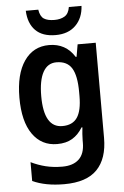

<svg xmlns="http://www.w3.org/2000/svg" viewBox="-64 -803 702 1088"><g transform="rotate(-5 287.0 -259.0)"><path d="M239 -553Q334 -553 384 -473H389L401 -543H504V-2Q504 116 444 178Q384 240 257 240Q150 240 77 206V99Q118 119 161 129.5Q204 140 255 140Q316 140 349 109Q382 78 382 16V1Q382 -13 383.5 -34.5Q385 -56 387 -72H382Q358 -32 323 -11Q288 10 237 10Q148 10 97 -62.5Q46 -135 46 -270Q46 -404 97.5 -478.5Q149 -553 239 -553ZM272 -452Q222 -452 196 -405Q170 -358 170 -268Q170 -89 275 -89Q333 -89 359.5 -128Q386 -167 386 -250V-273Q386 -366 359.5 -409Q333 -452 272 -452ZM442 -758Q438 -689 396 -647.5Q354 -606 282 -606Q207 -606 167.5 -646Q128 -686 125 -758H196Q202 -719 223 -705.5Q244 -692 283 -692Q317 -692 340.5 -706Q364 -720 370 -758Z"/></g></svg>

Font: Noto Sans Khmer SemiCondensed SemiBold
Style: Regular
Weight: 600
Width: 4
Designer: Danh Hong and the Monotype Design Team
Foundry: Monotype Imaging Inc.
Version: Version 2.004; ttfautohint (v1.8.4.7-5d5b)